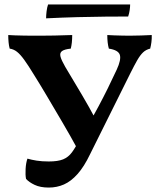

<svg xmlns="http://www.w3.org/2000/svg" viewBox="-20 -837 719 866"><path d="M200 9Q161.7 9 136.1 -3.2Q110.5 -15.4 97.4 -30.2Q93.9 -47.8 95.5 -75Q97 -102.2 103.7 -121.5Q121.2 -116.4 145.1 -112.5Q168.9 -108.7 200.1 -108.7Q240.9 -108.7 264.5 -118.2Q288.2 -127.8 304.7 -150.2Q321.3 -172.6 339.8 -210.5Q384.3 -282.3 424.9 -358.2Q465.5 -434.2 506.4 -522.7Q527.3 -567.9 520.5 -589.6Q513.6 -611.2 471 -617.7Q467.5 -629.8 465.7 -645.2Q463.9 -660.6 463.9 -679Q477.4 -678 494.5 -677.5Q511.7 -677 529.9 -676.5Q548.1 -676 564.1 -676Q588.1 -676 617.1 -677Q646.2 -678 664.5 -679Q665 -661.7 662.9 -646.5Q660.9 -631.3 657.4 -617.7Q638.4 -613.2 625.2 -600.6Q612 -588 599 -565.4Q586 -542.7 568.4 -507.5L386.2 -141.3Q359.3 -85.1 329.9 -52.2Q300.5 -19.2 268.6 -5.1Q236.7 9 200 9ZM334.1 -156.7Q297.8 -223.4 260.5 -286.9Q223.3 -350.3 190.5 -405.6Q157.8 -460.8 132.4 -501.1Q107 -542.8 89.2 -567.3Q71.4 -591.9 56.5 -603.5Q41.7 -615.2 23.7 -617.7Q20.2 -630.2 18.7 -646.2Q17.2 -662.1 17.2 -679Q28.7 -678 46.9 -677.5Q65.1 -677 86 -676.5Q107 -676 126.6 -676Q146.2 -676 160.1 -676Q184.1 -676 225.7 -676.7Q267.3 -677.5 305.7 -679Q305.7 -660.1 304 -644.7Q302.2 -629.2 299.2 -617.7Q270.8 -614.7 259.7 -606.6Q248.6 -598.6 252.8 -581.9Q257.1 -565.2 273.9 -536.1Q298.3 -494.9 316.3 -465Q334.2 -435.2 349.6 -409.1Q365.1 -382.9 381 -354.6Q396.9 -326.3 417.2 -288.2ZM567 -817Q567 -807 565 -791.8Q563 -776.7 558 -762.5Q514.4 -762.5 455.8 -762Q397.3 -761.5 329.3 -759.7Q261.4 -757.9 187.9 -754.3Q187.9 -767.6 190.1 -786Q192.4 -804.4 196.9 -817Z"/></svg>

Font: Vollkorn
Style: Regular
Weight: 400
Designer: Friedrich Althausen
Foundry: Friedrich Althausen
Version: Version 5.001